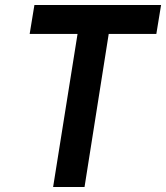

<svg xmlns="http://www.w3.org/2000/svg" viewBox="-20 -750 666 770"><path d="M193 0H319L416 -614H607L626 -730H118L99 -614H291Z"/></svg>

Font: JetBrains Mono
Style: Bold Italic
Weight: 558
Italic angle: -9°
Monospace: yes
Designer: Philipp Nurullin, Konstantin Bulenkov
Foundry: JetBrains
Version: Version 2.305